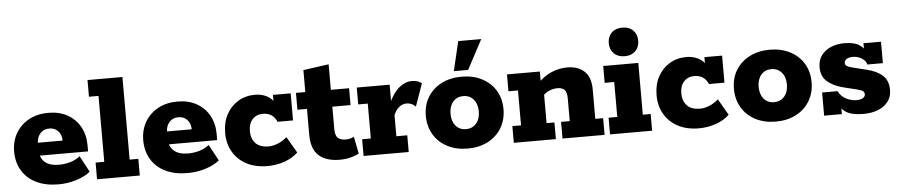

<svg xmlns="http://www.w3.org/2000/svg" viewBox="-39 -867 5260 1123"><g transform="rotate(-5 2590.5 -305.5)"><path d="M268 10Q192 10 137.5 -16.5Q83 -43 54 -91.5Q25 -140 25 -203Q25 -264 52.5 -311Q80 -358 129 -385Q178 -412 244 -412Q309 -412 356.5 -385Q404 -358 430 -311Q456 -264 456 -202V-167H102V-243H313Q313 -265 304.5 -282Q296 -299 280 -309.5Q264 -320 241 -320Q218 -320 201.5 -309Q185 -298 176.5 -280Q168 -262 168 -238V-202Q168 -155 196.5 -129.5Q225 -104 280 -104Q315 -104 347 -113.5Q379 -123 404 -143L455 -48Q424 -22 373 -6Q322 10 268 10Z M494 0V-98H545V-485H489V-583H694V-98H745V0Z M1026 10Q950 10 895.5 -16.5Q841 -43 812 -91.5Q783 -140 783 -203Q783 -264 810.5 -311Q838 -358 887 -385Q936 -412 1002 -412Q1067 -412 1114.5 -385Q1162 -358 1188 -311Q1214 -264 1214 -202V-167H860V-243H1071Q1071 -265 1062.5 -282Q1054 -299 1038 -309.5Q1022 -320 999 -320Q976 -320 959.5 -309Q943 -298 934.5 -280Q926 -262 926 -238V-202Q926 -155 954.5 -129.5Q983 -104 1038 -104Q1073 -104 1105 -113.5Q1137 -123 1162 -143L1213 -48Q1182 -22 1131 -6Q1080 10 1026 10Z M1495 10Q1424 10 1372.5 -17Q1321 -44 1292.5 -92.5Q1264 -141 1264 -204Q1264 -266 1289 -312.5Q1314 -359 1357.5 -385.5Q1401 -412 1457 -412Q1487 -412 1513 -402Q1539 -392 1556 -374Q1573 -356 1575 -332L1562 -331V-402H1666V-243H1575Q1552 -297 1493 -297Q1455 -297 1432 -271.5Q1409 -246 1409 -202Q1409 -159 1434 -131.5Q1459 -104 1511 -104Q1538 -104 1566.5 -116Q1595 -128 1619 -149L1674 -54Q1642 -23 1594 -6.5Q1546 10 1495 10Z M1919 10Q1839 10 1796 -28.5Q1753 -67 1753 -152V-303H1697V-402H1752V-531L1902 -552V-402H2009V-303H1902V-172Q1902 -133 1918 -119Q1934 -105 1963 -105Q1979 -105 1991 -108.5Q2003 -112 2012 -117L2032 -17Q2014 -6 1984 2Q1954 10 1919 10Z M2059 0V-98H2110V-303H2054V-402H2247V-274L2238 -288Q2267 -353 2303 -382.5Q2339 -412 2378 -412Q2413 -412 2436 -394L2389 -261Q2376 -274 2362 -279Q2348 -284 2337 -284Q2312 -284 2292.5 -268.5Q2273 -253 2260 -222V-98H2324V0Z M2670 10Q2602 10 2550.5 -17Q2499 -44 2470.5 -92Q2442 -140 2442 -201Q2442 -264 2470.5 -311Q2499 -358 2550.5 -385Q2602 -412 2670 -412Q2738 -412 2789.5 -385Q2841 -358 2869.5 -311Q2898 -264 2898 -201Q2898 -140 2869.5 -92Q2841 -44 2789.5 -17Q2738 10 2670 10ZM2670 -104Q2707 -104 2730 -130.5Q2753 -157 2753 -201Q2753 -245 2730 -271.5Q2707 -298 2670 -298Q2632 -298 2609.5 -271.5Q2587 -245 2587 -201Q2587 -157 2609.5 -130.5Q2632 -104 2670 -104ZM2628 -448 2669 -621H2804L2712 -448Z M2941 0V-98H2992V-303H2936V-402H3129V-337L3116 -335Q3154 -375 3198.5 -393.5Q3243 -412 3291 -412Q3353 -412 3390.5 -377.5Q3428 -343 3428 -270V-98H3474V0H3227V-98H3278V-232Q3278 -267 3264.5 -281.5Q3251 -296 3222 -296Q3199 -296 3175 -286Q3151 -276 3132 -255L3142 -290V-98H3188V0Z M3506 0V-98H3557V-303H3501V-402H3707V-98H3753V0ZM3632 -448Q3592 -448 3568.5 -471Q3545 -494 3545 -532Q3545 -570 3568.5 -593Q3592 -616 3632 -616Q3671 -616 3694.5 -593Q3718 -570 3718 -532Q3718 -494 3694.5 -471Q3671 -448 3632 -448Z M4028 10Q3957 10 3905.5 -17Q3854 -44 3825.5 -92.5Q3797 -141 3797 -204Q3797 -266 3822 -312.5Q3847 -359 3890.5 -385.5Q3934 -412 3990 -412Q4020 -412 4046 -402Q4072 -392 4089 -374Q4106 -356 4108 -332L4095 -331V-402H4199V-243H4108Q4085 -297 4026 -297Q3988 -297 3965 -271.5Q3942 -246 3942 -202Q3942 -159 3967 -131.5Q3992 -104 4044 -104Q4071 -104 4099.5 -116Q4128 -128 4152 -149L4207 -54Q4175 -23 4127 -6.5Q4079 10 4028 10Z M4479 10Q4411 10 4359.5 -17Q4308 -44 4279.5 -92Q4251 -140 4251 -201Q4251 -264 4279.5 -311Q4308 -358 4359.5 -385Q4411 -412 4479 -412Q4547 -412 4598.5 -385Q4650 -358 4678.5 -311Q4707 -264 4707 -201Q4707 -140 4678.5 -92Q4650 -44 4598.5 -17Q4547 10 4479 10ZM4479 -104Q4516 -104 4539 -130.5Q4562 -157 4562 -201Q4562 -245 4539 -271.5Q4516 -298 4479 -298Q4441 -298 4418.5 -271.5Q4396 -245 4396 -201Q4396 -157 4418.5 -130.5Q4441 -104 4479 -104Z M4994 10Q4924 10 4890.5 -12.5Q4857 -35 4848 -67L4867 -75V0H4763V-136H4854Q4863 -116 4879.5 -102.5Q4896 -89 4917 -81.5Q4938 -74 4960 -74Q4985 -74 4998 -82.5Q5011 -91 5011 -104Q5011 -115 5003 -122Q4995 -129 4971 -135L4886 -156Q4829 -171 4795 -201Q4761 -231 4761 -284Q4761 -326 4782.5 -354.5Q4804 -383 4839.5 -397.5Q4875 -412 4917 -412Q4977 -412 5008 -390Q5039 -368 5047 -337L5029 -338V-402H5132V-276H5041Q5037 -292 5024.5 -303.5Q5012 -315 4995.5 -321.5Q4979 -328 4961 -328Q4937 -328 4923.5 -319.5Q4910 -311 4910 -296Q4910 -286 4918.5 -279.5Q4927 -273 4949 -267L5034 -246Q5093 -232 5126.5 -202Q5160 -172 5160 -117Q5160 -76 5138 -47.5Q5116 -19 5078.5 -4.5Q5041 10 4994 10Z"/></g></svg>

Font: Rokkitt ExtraBold
Style: Regular
Weight: 800
Version: Version 3.103